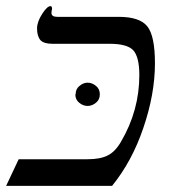

<svg xmlns="http://www.w3.org/2000/svg" viewBox="-51 -607 559 627"><path d="M-31 0 10 -87H235Q276 -87 300 -99Q325 -111 344 -144Q404 -246 404 -362Q404 -421 384 -443Q364 -464 307 -464H120Q92 -464 81 -476Q70 -489 70 -514Q70 -536 87 -562Q103 -587 114 -587Q119 -587 119 -578Q117 -570 117 -565Q117 -552 136 -552H337Q405 -552 430 -521Q455 -490 455 -400Q455 -300 417 -189Q380 -80 315 0ZM195 -299H196Q196 -316 208 -326Q221 -337 235 -337Q250 -337 263 -326Q275 -316 275 -299Q275 -282 263 -272Q250 -261 235 -261Q220 -261 207 -272Q195 -282 195 -299Z"/></svg>

Font: Libra Serif Modern
Style: Italic
Weight: 400
Italic angle: -12°
Designer: Stefan Peev, Context Ltd
Foundry: Stefan Peev, Context Ltd
Version: Version 1.000